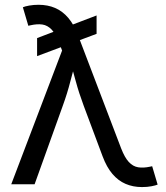

<svg xmlns="http://www.w3.org/2000/svg" viewBox="-20 -759 682 791"><path d="M132.8 -527.8V-602.1L377.9 -695.3V-619.6ZM26.4 0 235.8 -550.8 224.6 -580.1Q210 -619.1 192.9 -637Q175.8 -654.8 154.5 -658Q133.3 -661.1 105.5 -654.8L96.7 -652.8L74.2 -729Q82.5 -732.9 100.6 -736.1Q118.7 -739.3 138.7 -739.3Q176.8 -739.3 207.3 -726.1Q237.8 -712.9 261.5 -685.1Q285.2 -657.2 301.8 -612.8L479 -147.9Q493.7 -109.9 510.7 -91.6Q527.8 -73.2 549.3 -69.8Q570.8 -66.4 598.1 -72.3L606.9 -74.2L629.4 1.5Q621.6 4.9 604.2 8.3Q586.9 11.7 564.9 11.7Q527.8 11.7 497.3 -1.5Q466.8 -14.6 443.1 -42.5Q419.4 -70.3 402.8 -114.7L324.7 -323.7Q305.2 -376 292.2 -424.1Q279.3 -472.2 264.6 -521H296.9Q282.7 -474.1 270 -424.3Q257.3 -374.5 238.8 -323.7L122.6 0Z"/></svg>

Font: Inter Variable LoSnoCo
Style: Regular
Weight: 400
Designer: Rasmus Andersson
Foundry: rsms
Version: Version 4.000;git-a52131595; featfreeze: case,dlig,ss01,ss02